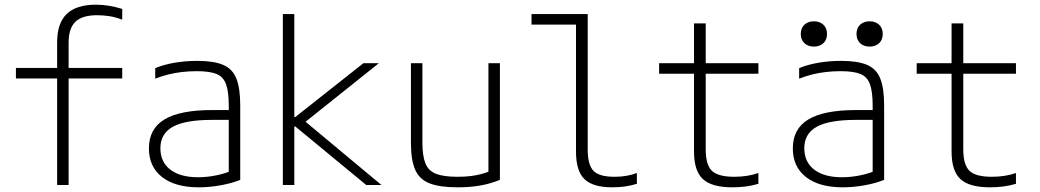

<svg xmlns="http://www.w3.org/2000/svg" viewBox="-20 -790 4440 820"><path d="M224 0V-455H48V-500H224V-609Q224 -691 265 -730.5Q306 -770 390 -770Q417 -770 444.5 -765.5Q472 -761 502 -752V-706Q473 -717 447 -721Q421 -725 395 -725Q331 -725 302 -697Q273 -669 273 -607V-500H502V-455H273V0Z M829 10Q728 10 672 -34Q616 -78 616 -156Q616 -240 682.5 -280Q749 -320 886 -320H980V-278H886Q771 -278 718 -248.5Q665 -219 665 -157Q665 -98 707.5 -65.5Q750 -33 826 -33Q865 -33 905.5 -41.5Q946 -50 972 -63L957 -33V-339Q957 -398 945.5 -430Q934 -462 905 -474Q876 -486 820 -486Q788 -486 757.5 -482.5Q727 -479 699 -472Q671 -465 643 -454V-499Q679 -514 725 -522Q771 -530 823 -530Q893 -530 933 -513Q973 -496 989.5 -454.5Q1006 -413 1006 -340V-22Q973 -8 924.5 1Q876 10 829 10Z M1188 0V-730H1237V-290H1241L1532 -520H1598L1285 -270L1609 0H1544L1241 -250H1237V0Z M1934 10Q1858 10 1814.5 -7Q1771 -24 1753 -65.5Q1735 -107 1735 -180V-520H1784V-182Q1784 -124 1797 -92Q1810 -60 1842.5 -47.5Q1875 -35 1934 -35Q1965 -35 1990 -38Q2015 -41 2038.5 -47.5Q2062 -54 2086 -65L2066 -34V-520H2115V-22Q2077 -6 2033 2Q1989 10 1934 10Z M2595 10Q2512 10 2476 -25Q2440 -60 2440 -143V-685H2250V-730H2490V-152Q2490 -86 2514.5 -60.5Q2539 -35 2604 -35Q2632 -35 2655 -39Q2678 -43 2700 -51V-5Q2674 3 2648.5 6.5Q2623 10 2595 10Z M3108 10Q3020 10 2982 -25Q2944 -60 2944 -143V-475H2795V-520H2944V-690H2994V-520H3219V-475H2994V-152Q2994 -86 3020.5 -60.5Q3047 -35 3116 -35Q3144 -35 3170 -39Q3196 -43 3219 -51V-5Q3192 3 3164.5 6.5Q3137 10 3108 10Z M3579 10Q3478 10 3422 -34Q3366 -78 3366 -156Q3366 -240 3432.5 -280Q3499 -320 3636 -320H3730V-278H3636Q3521 -278 3468 -248.5Q3415 -219 3415 -157Q3415 -98 3457.5 -65.5Q3500 -33 3576 -33Q3615 -33 3655.5 -41.5Q3696 -50 3722 -63L3707 -33V-339Q3707 -398 3695.5 -430Q3684 -462 3655 -474Q3626 -486 3570 -486Q3538 -486 3507.5 -482.5Q3477 -479 3449 -472Q3421 -465 3393 -454V-499Q3429 -514 3475 -522Q3521 -530 3573 -530Q3643 -530 3683 -513Q3723 -496 3739.5 -454.5Q3756 -413 3756 -340V-22Q3723 -8 3674.5 1Q3626 10 3579 10ZM3456 -591Q3431 -591 3415.5 -605.5Q3400 -620 3400 -645Q3400 -670 3415.5 -684.5Q3431 -699 3456 -699Q3481 -699 3496.5 -684.5Q3512 -670 3512 -645Q3512 -620 3496.5 -605.5Q3481 -591 3456 -591ZM3694 -591Q3669 -591 3653.5 -605.5Q3638 -620 3638 -645Q3638 -670 3653.5 -684.5Q3669 -699 3694 -699Q3719 -699 3734.5 -684.5Q3750 -670 3750 -645Q3750 -620 3734.5 -605.5Q3719 -591 3694 -591Z M4208 10Q4120 10 4082 -25Q4044 -60 4044 -143V-475H3895V-520H4044V-690H4094V-520H4319V-475H4094V-152Q4094 -86 4120.5 -60.5Q4147 -35 4216 -35Q4244 -35 4270 -39Q4296 -43 4319 -51V-5Q4292 3 4264.5 6.5Q4237 10 4208 10Z"/></svg>

Font: M PLUS Code Latin SemiExpanded Light
Style: Regular
Weight: 300
Width: 6
Designer: Coji Morishita
Foundry: UNDERFOREST DESIGN
Version: Version 1.002; ttfautohint (v1.8.3)